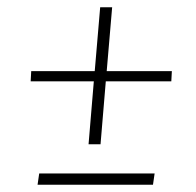

<svg xmlns="http://www.w3.org/2000/svg" viewBox="-20 -509 540 529"><path d="M256 -489H289L274 -313H453.5L452 -285H271.5L257 -111.5H224L238.5 -285H64.5L66 -313H241ZM83.5 0 88 -31H406L401.5 0Z"/></svg>

Font: Karla ExtraLight
Style: Italic
Weight: 250
Italic angle: -8°
Designer: Jonathan Pinhorn
Version: Version 2.004;gftools[0.9.33]